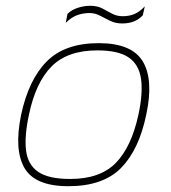

<svg xmlns="http://www.w3.org/2000/svg" viewBox="-20 -633 592 663"><path d="M402 -552Q379 -552 360.5 -561Q342 -570 325 -579Q308 -588 289 -588Q268 -588 247.5 -581Q227 -574 207 -554L213 -585Q227 -599 248.5 -606Q270 -613 291 -613Q316 -613 333 -604Q350 -595 366.5 -586Q383 -577 404 -577Q426 -577 444 -584.5Q462 -592 480 -611L473 -580Q447 -552 402 -552ZM216 10Q101 10 64.5 -53Q28 -116 53 -237Q79 -358 141.5 -421Q204 -484 321 -484Q435 -484 473 -421Q511 -358 485 -237Q460 -116 398 -53Q336 10 216 10ZM222 -15Q326 -15 380 -70.5Q434 -126 458 -237Q474 -311 467 -360.5Q460 -410 424.5 -434.5Q389 -459 316 -459Q213 -459 158 -403.5Q103 -348 80 -237Q64 -163 70 -113.5Q76 -64 112 -39.5Q148 -15 222 -15Z"/></svg>

Font: Kanit Thin
Style: Italic
Weight: 250
Italic angle: -12°
Designer: Katatrad Team
Foundry: CadsonDemak
Version: Version 2.000; ttfautohint (v1.8.3)